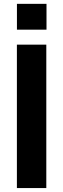

<svg xmlns="http://www.w3.org/2000/svg" viewBox="-20 -954 321 974"><path d="M214.9 -727.5V0H65.7V-727.5ZM65.9 -803.5V-934.5H215.9V-803.5Z"/></svg>

Font: Atlassian Sans
Style: Regular
Weight: 400
Designer: Rasmus Andersson
Foundry: Modifications by Atlassian Pty Ltd, manufactured by rsms
Version: Version 4.001;git-9221beed3